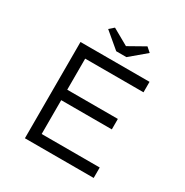

<svg xmlns="http://www.w3.org/2000/svg" viewBox="-197 -1048 1167 1209"><g transform="rotate(30 386.0 -443.5)"><path d="M150 0V-700H652V-624H228V-76H650V0ZM190 -322V-398H596V-322ZM374 -762 260 -858 293 -887 426 -812H396L529 -887L562 -858L448 -762Z"/></g></svg>

Font: Lexend Giga Light
Style: Regular
Weight: 300
Version: Version 1.007